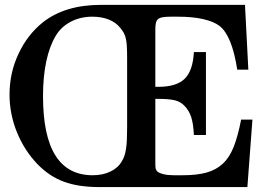

<svg xmlns="http://www.w3.org/2000/svg" viewBox="-20 -758 1062 778"><path d="M972.7 -738.3 986.3 -475.6H941.4Q919.9 -614.3 869.1 -653.3Q845.7 -670.9 802.7 -680.7Q759.8 -690.4 700.2 -690.4H673.8Q653.3 -690.4 640.6 -688.5Q627.9 -686.5 621.1 -681.2Q614.3 -675.8 611.8 -665.5Q609.4 -655.3 609.4 -638.7V-406.2H622.1Q695.3 -406.2 728.5 -439Q761.7 -471.7 765.6 -546.9H814.5V-210.9H765.6Q763.7 -255.9 754.9 -283.2Q746.1 -310.5 726.6 -330.1Q711.9 -345.7 688.5 -351.6Q665 -357.4 619.1 -357.4H609.4V-97.7Q609.4 -81.1 610.8 -74.7Q612.3 -68.4 617.2 -63.5Q625 -56.6 642.6 -52.2Q660.2 -47.9 682.6 -47.9H720.7Q777.3 -47.9 816.4 -58.6Q855.5 -69.3 882.8 -94.7Q910.2 -120.1 927.2 -163.6Q944.3 -207 957 -273.4H1002.9L982.4 0H380.9Q297.9 0 239.3 -21.5Q180.7 -43 132.8 -91.8Q79.1 -147.5 48.8 -221.7Q18.6 -295.9 18.6 -375Q18.6 -462.9 55.2 -540.5Q91.8 -618.2 154.3 -668Q244.1 -738.3 388.7 -738.3ZM495.1 -520.5Q495.1 -548.8 494.1 -567.9Q493.2 -586.9 490.2 -600.6Q487.3 -614.3 481.9 -624Q476.6 -633.8 467.8 -644.5Q450.2 -667 420.9 -678.7Q391.6 -690.4 354.5 -690.4Q305.7 -690.4 266.6 -669.9Q227.5 -649.4 206.1 -613.3Q180.7 -571.3 167.5 -509.3Q154.3 -447.3 154.3 -368.2Q154.3 -47.9 355.5 -47.9Q396.5 -47.9 427.7 -63Q459 -78.1 473.6 -104.5Q480.5 -115.2 484.4 -127.4Q488.3 -139.6 490.7 -155.3Q493.2 -170.9 494.1 -191.9Q495.1 -212.9 495.1 -242.2Z"/></svg>

Font: Jomolhari
Style: Regular
Weight: 400
Designer: Christopher J. Fynn
Foundry: Christopher  J.  Fynn (Karma Drubgy¸ Tenzin).
Version: Version 1.000